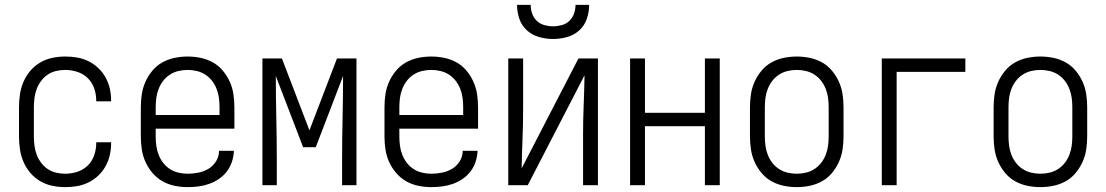

<svg xmlns="http://www.w3.org/2000/svg" viewBox="-20 -760 4540 788"><path d="M247 8Q221 8 194.5 2.5Q168 -3 145 -16.5Q122 -30 104.5 -50.5Q87 -71 76.5 -95.5Q66 -120 62 -146.5Q58 -173 58 -200V-320Q58 -347 62 -373.5Q66 -400 76.5 -424.5Q87 -449 104.5 -469.5Q122 -490 145 -503.5Q168 -517 194.5 -522.5Q221 -528 247 -528Q272 -528 296 -524Q320 -520 342.5 -509Q365 -498 383 -481Q401 -464 413 -442.5Q425 -421 430.5 -397Q436 -373 436 -348V-344H375V-347Q375 -373 366.5 -397.5Q358 -422 340 -439.5Q322 -457 297.5 -465Q273 -473 247 -473Q228 -473 209.5 -468.5Q191 -464 175.5 -453.5Q160 -443 148.5 -427.5Q137 -412 130.5 -394.5Q124 -377 121.5 -358Q119 -339 119 -320V-200Q119 -181 121.5 -162Q124 -143 130.5 -125.5Q137 -108 148.5 -92.5Q160 -77 175.5 -66.5Q191 -56 209.5 -51.5Q228 -47 247 -47Q273 -47 297.5 -55Q322 -63 340 -80.5Q358 -98 366.5 -122.5Q375 -147 375 -173V-176H436V-172Q436 -147 430.5 -123Q425 -99 413 -77.5Q401 -56 383 -39Q365 -22 342.5 -11Q320 0 296 4Q272 8 247 8Z M750 8Q723 8 696.5 2.5Q670 -3 647 -16Q624 -29 606 -50Q588 -71 577 -95.5Q566 -120 562 -146.5Q558 -173 558 -200V-320Q558 -347 562 -373.5Q566 -400 577 -424.5Q588 -449 605.5 -470Q623 -491 646.5 -504Q670 -517 696.5 -522.5Q723 -528 750 -528Q777 -528 803.5 -522.5Q830 -517 853.5 -504Q877 -491 894.5 -470Q912 -449 923 -424.5Q934 -400 938 -373.5Q942 -347 942 -320V-232H619V-200Q619 -181 621.5 -162Q624 -143 631 -125Q638 -107 649.5 -92Q661 -77 677 -66.5Q693 -56 712 -51.5Q731 -47 750 -47Q772 -47 794.5 -51.5Q817 -56 836 -67.5Q855 -79 867 -98.5Q879 -118 879 -141H940Q939 -118 932 -96.5Q925 -75 911.5 -57Q898 -39 879 -26Q860 -13 839 -5.5Q818 2 795.5 5Q773 8 750 8ZM619 -288H881V-320Q881 -339 878.5 -358Q876 -377 869 -395Q862 -413 850.5 -428Q839 -443 823 -453.5Q807 -464 788 -468.5Q769 -473 750 -473Q731 -473 712 -468.5Q693 -464 677 -453.5Q661 -443 649.5 -428Q638 -413 631 -395Q624 -377 621.5 -358Q619 -339 619 -320Z M1057 0V-520H1137L1250 -225L1363 -520H1443V0H1384V-104Q1384 -190 1386 -276Q1388 -362 1388 -448L1276 -156H1224L1112 -448Q1112 -362 1114 -276Q1116 -190 1116 -104V0Z M1750 8Q1723 8 1696.5 2.5Q1670 -3 1647 -16Q1624 -29 1606 -50Q1588 -71 1577 -95.5Q1566 -120 1562 -146.5Q1558 -173 1558 -200V-320Q1558 -347 1562 -373.5Q1566 -400 1577 -424.5Q1588 -449 1605.5 -470Q1623 -491 1646.5 -504Q1670 -517 1696.5 -522.5Q1723 -528 1750 -528Q1777 -528 1803.5 -522.5Q1830 -517 1853.5 -504Q1877 -491 1894.5 -470Q1912 -449 1923 -424.5Q1934 -400 1938 -373.5Q1942 -347 1942 -320V-232H1619V-200Q1619 -181 1621.5 -162Q1624 -143 1631 -125Q1638 -107 1649.5 -92Q1661 -77 1677 -66.5Q1693 -56 1712 -51.5Q1731 -47 1750 -47Q1772 -47 1794.5 -51.5Q1817 -56 1836 -67.5Q1855 -79 1867 -98.5Q1879 -118 1879 -141H1940Q1939 -118 1932 -96.5Q1925 -75 1911.5 -57Q1898 -39 1879 -26Q1860 -13 1839 -5.5Q1818 2 1795.5 5Q1773 8 1750 8ZM1619 -288H1881V-320Q1881 -339 1878.5 -358Q1876 -377 1869 -395Q1862 -413 1850.5 -428Q1839 -443 1823 -453.5Q1807 -464 1788 -468.5Q1769 -473 1750 -473Q1731 -473 1712 -468.5Q1693 -464 1677 -453.5Q1661 -443 1649.5 -428Q1638 -413 1631 -395Q1624 -377 1621.5 -358Q1619 -339 1619 -320Z M2066 0V-520H2127V-312Q2127 -251 2124.5 -190.5Q2122 -130 2121 -69L2354 -520H2434V0H2373V-208Q2373 -269 2375.5 -329.5Q2378 -390 2379 -451L2146 0ZM2250 -600Q2221 -600 2192.5 -608Q2164 -616 2142.5 -635.5Q2121 -655 2111.5 -683Q2102 -711 2102 -740H2158Q2158 -722 2164 -704.5Q2170 -687 2183 -674.5Q2196 -662 2214 -657Q2232 -652 2250 -652Q2268 -652 2286 -657Q2304 -662 2317 -674.5Q2330 -687 2336 -704.5Q2342 -722 2342 -740H2398Q2398 -711 2388.5 -683Q2379 -655 2357.5 -635.5Q2336 -616 2307.5 -608Q2279 -600 2250 -600Z M2566 0V-520H2627V-297H2873V-520H2934V0H2873V-242H2627V0Z M3250 8Q3223 8 3196.5 2.5Q3170 -3 3146.5 -16Q3123 -29 3105.5 -50Q3088 -71 3077 -95.5Q3066 -120 3062 -146.5Q3058 -173 3058 -200V-320Q3058 -347 3062 -373.5Q3066 -400 3077 -424.5Q3088 -449 3105.5 -470Q3123 -491 3146.5 -504Q3170 -517 3196.5 -522.5Q3223 -528 3250 -528Q3277 -528 3303.5 -522.5Q3330 -517 3353.5 -504Q3377 -491 3394.5 -470Q3412 -449 3423 -424.5Q3434 -400 3438 -373.5Q3442 -347 3442 -320V-200Q3442 -173 3438 -146.5Q3434 -120 3423 -95.5Q3412 -71 3394.5 -50Q3377 -29 3353.5 -16Q3330 -3 3303.5 2.5Q3277 8 3250 8ZM3250 -47Q3269 -47 3288 -51.5Q3307 -56 3323 -66.5Q3339 -77 3350.5 -92Q3362 -107 3369 -125Q3376 -143 3378.5 -162Q3381 -181 3381 -200V-320Q3381 -339 3378.5 -358Q3376 -377 3369 -395Q3362 -413 3350.5 -428Q3339 -443 3323 -453.5Q3307 -464 3288 -468.5Q3269 -473 3250 -473Q3231 -473 3212 -468.5Q3193 -464 3177 -453.5Q3161 -443 3149.5 -428Q3138 -413 3131 -395Q3124 -377 3121.5 -358Q3119 -339 3119 -320V-200Q3119 -181 3121.5 -162Q3124 -143 3131 -125Q3138 -107 3149.5 -92Q3161 -77 3177 -66.5Q3193 -56 3212 -51.5Q3231 -47 3250 -47Z M3599 0V-520H3942V-465H3660V0Z M4250 8Q4223 8 4196.5 2.5Q4170 -3 4146.5 -16Q4123 -29 4105.5 -50Q4088 -71 4077 -95.5Q4066 -120 4062 -146.5Q4058 -173 4058 -200V-320Q4058 -347 4062 -373.5Q4066 -400 4077 -424.5Q4088 -449 4105.5 -470Q4123 -491 4146.5 -504Q4170 -517 4196.5 -522.5Q4223 -528 4250 -528Q4277 -528 4303.5 -522.5Q4330 -517 4353.5 -504Q4377 -491 4394.5 -470Q4412 -449 4423 -424.5Q4434 -400 4438 -373.5Q4442 -347 4442 -320V-200Q4442 -173 4438 -146.5Q4434 -120 4423 -95.5Q4412 -71 4394.5 -50Q4377 -29 4353.5 -16Q4330 -3 4303.5 2.5Q4277 8 4250 8ZM4250 -47Q4269 -47 4288 -51.5Q4307 -56 4323 -66.5Q4339 -77 4350.5 -92Q4362 -107 4369 -125Q4376 -143 4378.5 -162Q4381 -181 4381 -200V-320Q4381 -339 4378.5 -358Q4376 -377 4369 -395Q4362 -413 4350.5 -428Q4339 -443 4323 -453.5Q4307 -464 4288 -468.5Q4269 -473 4250 -473Q4231 -473 4212 -468.5Q4193 -464 4177 -453.5Q4161 -443 4149.5 -428Q4138 -413 4131 -395Q4124 -377 4121.5 -358Q4119 -339 4119 -320V-200Q4119 -181 4121.5 -162Q4124 -143 4131 -125Q4138 -107 4149.5 -92Q4161 -77 4177 -66.5Q4193 -56 4212 -51.5Q4231 -47 4250 -47Z"/></svg>

Font: Iosevka Fixed SS04 Light
Style: Regular
Weight: 300
Monospace: yes
Designer: Belleve Invis
Foundry: Belleve Invis
Version: Version 32.5.0